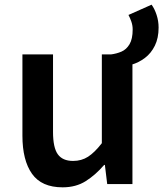

<svg xmlns="http://www.w3.org/2000/svg" viewBox="-20 -788 699 822"><path d="M543 -511 455 -555Q479 -558 500 -567Q521 -576 534.5 -598.5Q548 -621 548 -662Q548 -679 542.5 -695Q537 -711 530 -724L629 -768Q642 -750 650.5 -724Q659 -698 659 -670Q659 -625 643 -592.5Q627 -560 600.5 -540Q574 -520 543 -511ZM248 14Q158 14 117 -44Q76 -102 76 -207V-555H207V-223Q207 -156 227.5 -127.5Q248 -99 293 -99Q329 -99 357 -117Q385 -135 416 -175V-555H547V0H439L429 -82H426Q389 -39 347 -12.5Q305 14 248 14Z"/></svg>

Font: Noto Sans TC SemiBold
Style: Regular
Weight: 600
Designer: Ryoko NISHIZUKA  (kana, bopomofo & ideographs); Paul D. Hunt (Latin, Greek & Cyrillic); Sandoll Communications , Soo-you
Foundry: Adobe
Version: Version 2.004-H2;hotconv 1.0.118;makeotfexe 2.5.65603